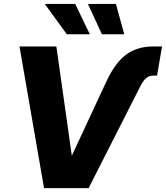

<svg xmlns="http://www.w3.org/2000/svg" viewBox="-20 -966 852 986"><path d="M524.4 -543.5Q568.8 -640.6 626 -684.1Q683.1 -727.5 767.1 -727.5H812L786.6 -577.6H768.1Q745.1 -577.6 730.2 -564.5Q715.3 -551.3 701.2 -523.9L435.1 0H206.1L80.1 -727.5H269.5L348.6 -168H349.6ZM323.2 -790 210 -945.8H366.2L441.4 -790ZM503.4 -790 431.6 -945.8H575.2L618.2 -790Z"/></svg>

Font: Inter Display ExtraBold
Style: Italic
Weight: 800
Italic angle: -9.39999°
Designer: Rasmus Andersson
Foundry: rsms
Version: Version 4.000;git-a52131595